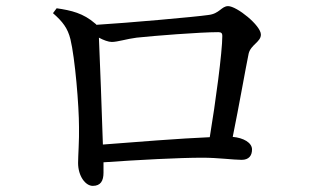

<svg xmlns="http://www.w3.org/2000/svg" viewBox="-20 -655 1040 627"><path d="M316 -183C313 -282 306 -464 303 -532C318 -524 334 -518 345 -518C364 -518 394 -528 426 -532C481 -538 633 -550 693 -550C703 -550 706 -546 706 -538C706 -485 684 -321 665 -207C570 -203 418 -191 316 -183ZM153 -612C185 -584 201 -563 210 -527C225 -465 238 -310 238 -240C239 -199 235 -145 235 -123C235 -80 259 -48 283 -48C309 -48 318 -65 318 -91C318 -104 318 -115 318 -125C434 -133 564 -140 642 -140C691 -140 743 -133 769 -133C793 -133 803 -147 803 -167C803 -189 775 -205 740 -208C761 -311 782 -432 792 -480C799 -509 832 -518 832 -542C832 -572 753 -635 725 -635C703 -635 697 -610 660 -606C620 -600 395 -580 295 -574C294 -575 293 -577 291 -578C252 -612 213 -621 165 -628Z"/></svg>

Font: Noto Serif SC Medium
Style: Regular
Weight: 500
Designer: Ryoko NISHIZUKA 西塚涼子 (kana & ideographs); Frank Grießhammer (Latin, Greek & Cyrillic); Wenlong ZHANG 张文龙 (bopomofo); San
Foundry: Adobe Systems Incorporated
Version: Version 1.001;PS 1.001;hotconv 16.6.54;makeotf.lib2.5.65590